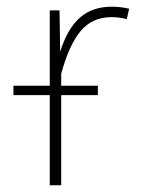

<svg xmlns="http://www.w3.org/2000/svg" viewBox="-20 -551 418 571"><path d="M364 -525 357 -494Q337 -500 311 -500Q255 -500 220.5 -459.5Q186 -419 162 -332V-296H271V-268H162V0H128V-268H20V-296H128V-520H157L159 -397Q180 -465 217 -498Q254 -531 312 -531Q340 -531 364 -525Z"/></svg>

Font: FiraGO UltraLight
Style: Regular
Weight: 200
Designer: bBox Type
Foundry: bBox Type GmbH
Version: Version 1.001